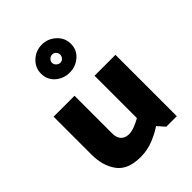

<svg xmlns="http://www.w3.org/2000/svg" viewBox="-235 -934 1071 1071"><g transform="rotate(-45 300.5 -398.0)"><path d="M408 -703Q408 -655 372.5 -624.5Q337 -594 290 -594Q242 -594 207 -624.5Q172 -655 172 -703Q172 -750 207 -782.5Q242 -815 290 -815Q337 -815 372.5 -782.5Q408 -750 408 -703ZM323 -703Q323 -716 314 -725.5Q305 -735 292 -735Q279 -735 268.5 -725.5Q258 -716 258 -703Q258 -690 268.5 -680Q279 -670 292 -670Q305 -670 314 -680Q323 -690 323 -703ZM237 19Q136 19 94 -39Q52 -97 52 -183V-484H217V-187Q217 -153 234 -135Q251 -117 282 -117Q301 -117 327 -127Q353 -137 375 -150V-484H540V0H457L419 -43Q388 -21 339.5 -1Q291 19 237 19Z"/></g></svg>

Font: Palanquin Dark SemiBold
Style: Regular
Weight: 600
Designer: Pria Ravichandran
Version: Version 1.001